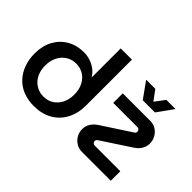

<svg xmlns="http://www.w3.org/2000/svg" viewBox="-123 -1056 1393 1393"><g transform="rotate(45 574.0 -359.0)"><path d="M306 12Q245 12 195.5 -7.5Q146 -27 111.5 -64Q77 -101 58.5 -151.5Q40 -202 40 -263Q40 -341 71.5 -399Q103 -457 159 -489.5Q215 -522 287 -522Q323 -522 355 -511Q387 -500 413 -480Q439 -460 455 -433H456V-730H571V-261Q571 -177 537.5 -115.5Q504 -54 444.5 -21Q385 12 306 12ZM306 -86Q350 -86 383.5 -107.5Q417 -129 436 -167Q455 -205 455 -255Q455 -305 436 -343Q417 -381 383.5 -402.5Q350 -424 305 -424Q262 -424 228 -402Q194 -380 175 -342Q156 -304 156 -255Q156 -205 175 -167Q194 -129 228.5 -107.5Q263 -86 306 -86ZM788 0Q756 0 729.5 -16Q703 -32 687.5 -59Q672 -86 672 -118Q672 -150 688 -176Q704 -202 732 -221L954 -366Q964 -371 966.5 -377Q969 -383 969 -389Q969 -398 962.5 -405Q956 -412 945 -412H697V-510H979Q1012 -510 1037.5 -494Q1063 -478 1078.5 -451Q1094 -424 1094 -392Q1094 -360 1078 -334Q1062 -308 1034 -289L813 -144Q804 -139 800.5 -133Q797 -127 797 -121Q797 -112 804 -105Q811 -98 822 -98H1084V0ZM835 -577 747 -700H841L897 -624L954 -700H1048L960 -577Z"/></g></svg>

Font: MuseoModerno Thin Medium
Style: Regular
Weight: 500
Version: Version 1.003